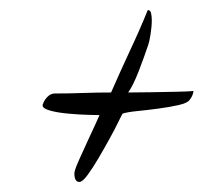

<svg xmlns="http://www.w3.org/2000/svg" viewBox="-20 -421 421 382"><path d="M138 -59Q131 -59 129 -67Q127 -75 129 -82Q131 -89 138 -104.5Q145 -120 153.5 -138.5Q162 -157 169 -172Q176 -187 178 -192Q173 -192 155 -192.5Q137 -193 115 -195Q93 -197 78 -201.5Q63 -206 65 -213Q68 -222 74.5 -228.5Q81 -235 89 -235Q117 -235 145 -236Q173 -237 201 -237Q219 -278 238 -319Q257 -359 274 -401Q279 -401 280.5 -395Q282 -389 282 -381Q282 -368 279.5 -352.5Q277 -337 275 -332Q267 -308 256 -279.5Q245 -251 235 -237Q252 -237 280.5 -237.5Q309 -238 333.5 -238.5Q358 -239 365 -240L364 -235Q362 -228 357 -222Q353 -216 335.5 -212Q318 -208 295.5 -205Q273 -202 253 -200Q233 -198 224 -195Q223 -194 216 -179.5Q209 -165 198 -145Q187 -125 175.5 -105.5Q164 -86 154 -72.5Q144 -59 138 -59Z"/></svg>

Font: Birthstone Bounce
Style: Regular
Weight: 400
Designer: Robert E. Leuschke
Foundry: Rob Leuschke
Version: Version 1.010; ttfautohint (v1.8.3)